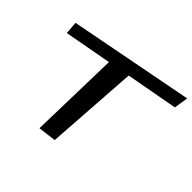

<svg xmlns="http://www.w3.org/2000/svg" viewBox="-310 -915 1121 1121"><g transform="rotate(45 250.5 -354.5)"><path d="M623 -633 637 -721 -136 -572 -130 -494 164 -548 150 12 262 -2 301 -574Z"/></g></svg>

Font: Gamestation Warped
Style: Regular
Weight: 400
Designer: Jonas Hecksher
Foundry: Jonas Hecksher, Playtypeª, e-types AS
Version: Version 1.003